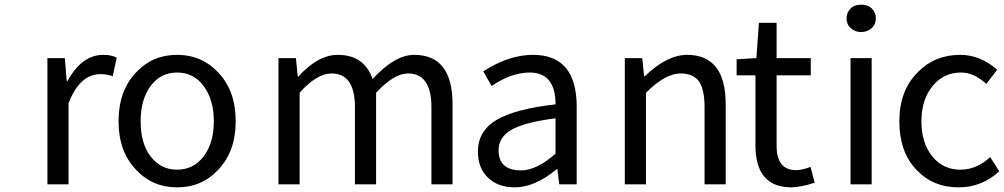

<svg xmlns="http://www.w3.org/2000/svg" viewBox="-20 -793 4319 826"><path d="M184 0V-543H259L267 -444H270Q332 -557 424 -557Q460 -557 482 -545L465 -465Q442 -474 412 -474Q323 -474 275 -349V0Z M566 -62Q490 -141 490 -271Q490 -403 566 -482Q636 -557 742 -557Q848 -557 918 -482Q994 -403 994 -271Q994 -141 918 -62Q848 13 742 13Q636 13 566 -62ZM856 -120Q900 -178 900 -271Q900 -364 856 -423Q813 -481 742 -481Q671 -481 628 -423Q585 -365 585 -271Q585 -176 628 -120Q672 -63 742 -63Q812 -63 856 -120Z M1178 0V-543H1253L1261 -464H1264Q1348 -557 1433 -557Q1547 -557 1583 -453Q1678 -557 1762 -557Q1927 -557 1927 -344V0H1836V-332Q1836 -477 1735 -477Q1675 -477 1598 -394V0H1507V-332Q1507 -477 1406 -477Q1343 -477 1269 -394V0Z M2081 -27Q2036 -69 2036 -141Q2036 -229 2116 -277Q2198 -325 2370 -344Q2370 -481 2258 -481Q2216 -481 2169 -463Q2135 -450 2095 -423L2059 -486Q2106 -516 2152 -534Q2215 -557 2273 -557Q2461 -557 2461 -334V0H2386L2378 -65H2375Q2280 13 2195 13Q2124 13 2081 -27ZM2370 -132V-284Q2236 -267 2179 -234Q2125 -202 2125 -147Q2125 -60 2221 -60Q2289 -60 2370 -132Z M2668 0V-543H2743L2751 -465H2754Q2849 -557 2936 -557Q3102 -557 3102 -344V0H3011V-332Q3011 -408 2987 -443Q2962 -477 2908 -477Q2842 -477 2759 -394V0Z M3230 -168V-469H3149V-538L3234 -543L3245 -695H3321V-543H3468V-469H3321V-166Q3321 -61 3405 -61Q3430 -61 3467 -75L3485 -7Q3422 13 3385 13Q3230 13 3230 -168Z M3639 0V-543H3730V0ZM3640 -672Q3622 -688 3622 -714Q3622 -740 3640 -757Q3656 -773 3685 -773Q3714 -773 3730 -757Q3748 -740 3748 -714Q3748 -688 3730 -672Q3711 -655 3685 -655Q3659 -655 3640 -672Z M3923 -62Q3849 -139 3849 -271Q3849 -403 3928 -482Q4001 -557 4111 -557Q4197 -557 4270 -493L4223 -432Q4170 -481 4114 -481Q4040 -481 3992 -423Q3944 -364 3944 -271Q3944 -178 3991 -120Q4037 -63 4112 -63Q4181 -63 4240 -117L4279 -56Q4204 13 4104 13Q3994 13 3923 -62Z"/></svg>

Font: Source Han Sans Regular
Style: Regular
Weight: 400
Designer: Ryoko NISHIZUKA  (kana & ideographs); Paul D. Hunt (Latin, Greek & Cyrillic); Wenlong ZHANG  (bopomofo); Sandoll Communi
Foundry: Adobe Systems Incorporated
Version: Version 1.00 January 18, 2024, initial release